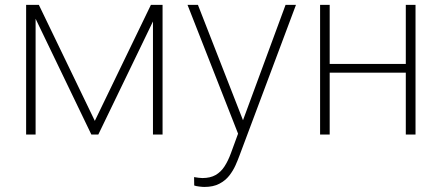

<svg xmlns="http://www.w3.org/2000/svg" viewBox="-20 -548 1794 782"><path d="M366.2 -55.7 594.7 -528.3H635.7L380.4 0H352.1L97.7 -528.3H138.2ZM125 -528.3V0H86.4V-528.3ZM603 0V-528.3H642.1V0Z M967.3 -51.8 1143.1 -528.3H1185.5L955.1 86.4Q948.7 104 939 125.7Q929.2 147.5 913.6 167.5Q897.9 187.5 873.3 200.4Q848.6 213.4 812.5 213.4Q804.2 213.4 790.8 211.7Q777.3 210 771 207.5L770.5 173.3Q777.3 174.8 788.6 176Q799.8 177.2 804.2 177.2Q836.4 177.2 858.2 164.8Q879.9 152.3 894.5 129.6Q909.2 106.9 920.4 76.2ZM786.1 -528.3 973.6 -48.3 984.9 -8.3 955.1 10.3 743.7 -528.3Z M1643.6 -287.6V-252H1310.1V-287.6ZM1322.8 -528.3V0H1283.7V-528.3ZM1672.4 -528.3V0H1632.8V-528.3Z"/></svg>

Font: Roboto ExtraLight
Style: Regular
Weight: 250
Designer: Christian Robertson
Foundry: Google
Version: Version 3.009; 2024